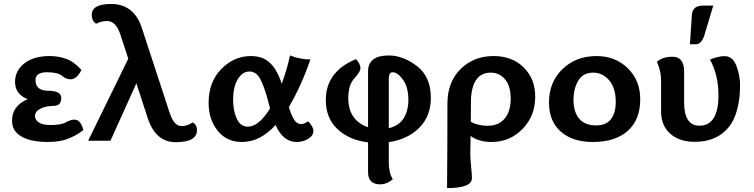

<svg xmlns="http://www.w3.org/2000/svg" viewBox="-20 -712 3816 972"><path d="M220.2 6.8Q172.9 6.8 132.1 -3.4Q91.3 -13.7 66.2 -37.6Q41 -61.5 41 -102.1Q41 -175.8 120.1 -210Q56.2 -234.4 56.2 -297.9Q56.2 -353.5 103 -390.9Q149.9 -428.2 231 -428.2Q276.9 -428.2 316.4 -413.6Q356 -398.9 392.1 -357.9Q369.1 -310.5 336.9 -310.5Q314.5 -310.5 293.7 -328.4Q272.9 -346.2 217.8 -346.2Q159.7 -346.2 159.7 -306.2Q159.7 -252.4 224.9 -252.4Q290 -252.4 290 -215.8Q290 -175.8 250.7 -175.8Q211.4 -175.8 184.3 -161.6Q157.2 -147.5 157.2 -125Q157.2 -105.5 176.3 -92.3Q195.3 -79.1 235.8 -79.1Q289.6 -79.1 313.7 -92.8Q337.9 -106.4 356.9 -106.4Q389.2 -106.4 401.9 -53.2Q364.7 -24.9 323.2 -9Q281.7 6.8 220.2 6.8Z M837.9 -143.6Q860.8 -73.7 897.9 -73.7Q930.2 -73.7 954.6 -92.3Q977.1 -82.5 977.1 -52.7Q977.1 7.8 869.1 7.8Q768.1 7.8 728 -113.8L670.4 -290L539.1 0.5H426.3L629.4 -415L588.4 -540Q565.4 -605.5 523.4 -605.5Q491.2 -605.5 466.8 -591.8Q444.3 -606.9 444.3 -636.2Q444.3 -691.9 542.5 -691.9Q658.2 -691.9 698.2 -570.3Z M1481.4 6.8Q1413.1 6.8 1375 -79.1Q1296.9 6.8 1205.1 6.8Q1127.4 6.8 1081.8 -50.3Q1036.1 -107.4 1036.1 -191.9Q1036.1 -296.9 1100.3 -362.5Q1164.6 -428.2 1250 -428.2Q1296.9 -428.2 1326.4 -409.2Q1356 -390.1 1374.8 -358.6Q1393.6 -327.1 1406.2 -288.1Q1434.1 -363.8 1448.2 -431.2Q1499.5 -411.1 1551.3 -411.1Q1507.8 -282.2 1442.4 -169.9Q1454.6 -129.9 1468.5 -106.9Q1482.4 -84 1504.4 -84Q1520.5 -84 1540 -98.1Q1566.4 -70.8 1566.4 -48.8Q1566.4 -24.9 1540 -9Q1513.7 6.8 1481.4 6.8ZM1235.4 -70.8Q1290 -70.8 1347.2 -163.1L1335.4 -207Q1319.3 -269 1298.8 -309.6Q1278.3 -350.1 1242.2 -350.1Q1207.5 -350.1 1183.8 -311Q1160.2 -272 1160.2 -206.1Q1160.2 -151.9 1178.5 -111.3Q1196.8 -70.8 1235.4 -70.8Z M1948.2 -63Q2000.5 -75.7 2023.9 -113.8Q2047.4 -151.9 2047.4 -206.1Q2047.4 -270.5 2020.3 -308.3Q1993.2 -346.2 1967.8 -346.2Q1948.2 -346.2 1948.2 -312ZM1843.3 8.8Q1747.1 -2.9 1688.2 -58.6Q1629.4 -114.3 1629.4 -205.1Q1629.4 -350.1 1782.2 -412.6Q1804.7 -389.6 1804.7 -366.2Q1804.7 -348.6 1773.9 -315.2Q1743.2 -281.7 1743.2 -216.8Q1743.2 -155.3 1771 -118.7Q1798.8 -82 1843.3 -67.9V-350.1Q1843.3 -431.2 1948.2 -431.2Q2020.5 -431.2 2090.8 -377.4Q2161.1 -323.7 2161.1 -216.8Q2161.1 -124 2102.8 -65.4Q2044.4 -6.8 1948.2 7.8V110.4Q1948.2 135.3 1953.1 157.2Q1958 179.2 1968.8 195.3Q1938.5 221.2 1904.8 221.2Q1843.3 221.2 1843.3 159.7Z M2243.2 240.2Q2245.1 32.2 2245.1 -187Q2245.1 -296.9 2311.8 -362.5Q2378.4 -428.2 2478 -428.2Q2573.2 -428.2 2631.3 -370.6Q2689.5 -313 2689.5 -222.2Q2689.5 -125 2625.2 -59.1Q2561 6.8 2468.3 6.8Q2404.3 6.8 2362.3 -23.9L2360.8 64Q2360.8 89.4 2365 130.4Q2369.1 171.4 2369.1 189.9Q2369.1 240.2 2243.2 240.2ZM2447.3 -75.2Q2504.9 -75.2 2535.2 -112.1Q2565.4 -148.9 2565.4 -211.9Q2565.4 -276.4 2536.9 -310.3Q2508.3 -344.2 2464.4 -344.2Q2371.1 -344.2 2364.3 -210L2363.3 -96.2Q2379.4 -85.9 2402.3 -80.6Q2425.3 -75.2 2447.3 -75.2Z M2981 6.8Q2879.4 6.8 2819.3 -45.4Q2759.3 -97.7 2759.3 -193.4Q2759.3 -296.4 2827.6 -362.3Q2896 -428.2 3000 -428.2Q3095.2 -428.2 3158.2 -366.5Q3221.2 -304.7 3221.2 -209.5Q3221.2 -106 3158.2 -49.6Q3095.2 6.8 2981 6.8ZM2998 -77.1Q3047.9 -77.1 3072.5 -108.2Q3097.2 -139.2 3097.2 -196.3Q3097.2 -267.1 3063.7 -305.7Q3030.3 -344.2 2982.9 -344.2Q2931.2 -344.2 2907.2 -303.2Q2883.3 -262.2 2883.3 -207Q2883.3 -145.5 2912.1 -111.3Q2940.9 -77.1 2998 -77.1Z M3496.6 5.9Q3419.4 5.9 3373 -35.2Q3326.7 -76.2 3326.7 -147.9V-307.1Q3326.7 -351.1 3305.7 -399.4Q3335 -424.8 3384.3 -424.8Q3443.4 -424.8 3443.4 -349.1V-192.9Q3443.4 -75.7 3521 -75.7Q3617.2 -75.7 3617.2 -230Q3617.2 -333 3574.2 -410.2Q3614.7 -427.7 3648.9 -427.7Q3689 -427.7 3707.8 -379.2Q3726.6 -330.6 3726.6 -279.8Q3726.6 -196.3 3703.9 -131.8Q3681.2 -67.4 3628.7 -30.8Q3576.2 5.9 3496.6 5.9ZM3502.4 -487.8H3472.7L3482.4 -634.8Q3485.4 -683.6 3538.1 -683.6H3590.8L3546.9 -536.6Q3532.2 -487.8 3502.4 -487.8Z"/></svg>

Font: ALMAS
Style: Bold
Weight: 700
Designer: ALMAS Font/ by Husham Jawad Kadhim, derived from the Bainsely font by/ Paul James MIller
Foundry: High-Logic / Made with FontCreator
Version: Version 1.411;September 19, 2021;FontCreator 14.0.0.2814 32-